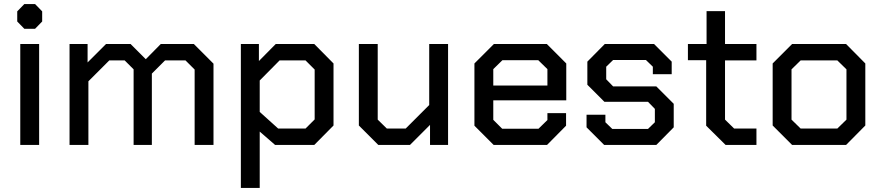

<svg xmlns="http://www.w3.org/2000/svg" viewBox="-20 -715 4348 947"><path d="M65 -609V-659L100 -695H153L188 -659V-609L153 -573H100ZM80 -498H173V0H80Z M323 -498H412V-407L503 -498H624L699 -423L773 -498H936L1033 -401V0H940V-372L895 -417H794L729 -352V0H639V-373L595 -417H519L416 -314V0H323Z M1168 -498H1257V-414L1340 -498H1530L1625 -402V-96L1530 0H1337L1261 -66V212H1168ZM1487 -81 1532 -126V-372L1487 -417H1359L1261 -318V-163L1352 -81Z M1750 -96V-498H1843V-125L1888 -81H1981L2097 -197V-498H2190V0H2101V-99L2002 0H1846Z M2320 -95V-402L2416 -498H2677L2773 -402V-220H2413V-124L2457 -80H2636L2680 -123V-157H2772V-95L2678 0H2415ZM2680 -293V-374L2635 -418H2458L2413 -374V-293Z M2873 -87V-149H2966V-112L3000 -79H3176L3210 -112V-178L3176 -213H2961L2877 -297V-411L2963 -498H3206L3293 -411V-349H3200V-386L3166 -419H3004L2970 -386V-324L3004 -289H3217L3303 -203V-87L3217 0H2960Z M3463 -95V-418H3373V-498H3465V-660H3556V-498H3711V-417H3556V-125L3601 -81H3711V0H3559Z M3791 -96V-402L3887 -498H4153L4248 -402V-96L4153 0H3887ZM4110 -81 4155 -125V-373L4110 -417H3929L3884 -373V-125L3929 -81Z"/></svg>

Font: Chakra Petch Medium
Style: Regular
Weight: 500
Designer: Katatrad Aksorn Co.,Ltd.
Foundry: Cadson Demak Co.,Ltd.
Version: Version 1.000; ttfautohint (v1.6)